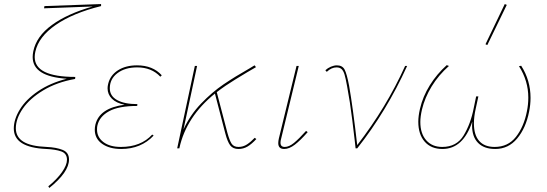

<svg xmlns="http://www.w3.org/2000/svg" viewBox="-20 -731 2695 946"><path d="M154 -476Q151 -463 151 -450Q151 -352 351 -352L350 -342Q260 -326 193.5 -286Q127 -246 92.5 -196Q58 -146 58 -99Q58 -56 95 -33Q132 -10 210 -7Q257 -5 288.5 7.5Q320 20 320 55Q320 117 223 195L218 187Q261 152 285.5 117Q310 82 310 56Q310 25 281.5 15Q253 5 208 3Q48 -4 48 -98Q48 -143 78 -192Q108 -241 167.5 -281.5Q227 -322 309 -343Q141 -354 141 -450Q141 -463 144 -478Q159 -552 236 -608Q313 -664 437 -699L197 -690L199 -701L478 -711V-701Q340 -667 255 -608.5Q170 -550 154 -476Z M777 -360 770 -353Q727 -399 656 -399Q596 -399 558.5 -370.5Q521 -342 521 -296Q521 -258 557 -238Q593 -218 657 -218L656 -209Q565 -209 517.5 -183Q470 -157 460 -113Q458 -106 458 -93Q458 -55 489.5 -31Q521 -7 576 -7Q674 -7 730 -68L737 -63Q675 3 577 3Q519 3 483 -22.5Q447 -48 447 -92Q447 -104 450 -117Q470 -199 594 -215Q553 -223 531.5 -244.5Q510 -266 510 -296Q510 -306 513 -318Q523 -360 561 -384.5Q599 -409 655 -409Q733 -409 777 -360Z M1243 -46Q1220 -21 1199.5 -9Q1179 3 1155 3Q1128 3 1114.5 -14.5Q1101 -32 1090 -74L1039 -270Q898 -156 864 -2V0H853L940 -406H951L884 -93Q917 -165 971 -221Q1025 -277 1081 -315Q1137 -353 1211 -395Q1217 -398 1222.5 -402Q1228 -406 1235 -409L1241 -400Q1216 -385 1198 -375Q1188 -369 1139.5 -339.5Q1091 -310 1048 -277L1100 -78Q1111 -38 1121.5 -22.5Q1132 -7 1155 -7Q1178 -7 1197 -19.5Q1216 -32 1235 -52Z M1351 -26Q1351 -36 1354 -49L1441 -406H1452L1365 -47Q1362 -37 1362 -28Q1362 -7 1383 -7Q1404 -7 1428.5 -27Q1453 -47 1488 -86L1496 -80Q1460 -39 1432.5 -18Q1405 3 1380 3Q1351 3 1351 -26Z M1986 -406Q1884 -182 1740 0H1732L1728 -37Q1726 -54 1715.5 -141Q1705 -228 1690 -307Q1683 -346 1677.5 -364Q1672 -382 1663 -390.5Q1654 -399 1638 -399Q1613 -399 1590 -377L1583 -385Q1595 -396 1610.5 -402.5Q1626 -409 1640 -409Q1667 -409 1678 -388Q1689 -367 1700 -309Q1719 -200 1740 -16Q1884 -202 1976 -406Z M2381 -509 2372 -513 2467 -711 2477 -707ZM2594 -249Q2594 -215 2587 -181Q2571 -100 2528 -48.5Q2485 3 2420 3Q2365 3 2335.5 -27Q2306 -57 2306 -112Q2306 -125 2307 -132Q2262 3 2160 3Q2104 3 2072.5 -33Q2041 -69 2041 -131Q2041 -159 2049 -194Q2063 -255 2097.5 -310.5Q2132 -366 2181 -410L2192 -406Q2141 -361 2107 -305.5Q2073 -250 2059 -191Q2051 -156 2051 -130Q2051 -73 2080 -40Q2109 -7 2159 -7Q2230 -7 2264.5 -64Q2299 -121 2314 -198L2326 -256H2337L2324 -196Q2315 -156 2315 -123Q2315 -66 2341 -36.5Q2367 -7 2417 -7Q2483 -7 2522 -56.5Q2561 -106 2576 -182Q2583 -216 2583 -250Q2583 -333 2537 -405L2548 -407Q2594 -335 2594 -249Z"/></svg>

Font: Ysabeau Infant Hairline
Style: Italic
Weight: 100
Italic angle: -12°
Designer: Christian Thalmann (Catharsis Fonts)
Version: Version 0.003